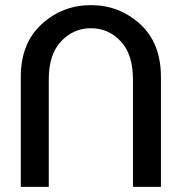

<svg xmlns="http://www.w3.org/2000/svg" viewBox="-20 -728 708 748"><path d="M61 -428Q61 -560 142.5 -634Q224 -708 334 -708Q445 -708 526 -634Q607 -560 607 -428V0H498V-419Q498 -516 450.5 -567Q403 -618 334 -618Q266 -618 218 -567Q170 -516 170 -419V0H61Z"/></svg>

Font: LT Superior Semi-bold
Style: Regular
Weight: 600
Designer: Daniel Lyons
Foundry: LyonsType
Version: Version 1.0